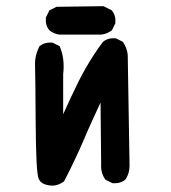

<svg xmlns="http://www.w3.org/2000/svg" viewBox="-20 -583 540 607"><path d="M148.4 3.9Q130.9 3.9 118.9 -1.5Q106.9 -6.8 102.1 -18.1Q93.8 -38.1 92.8 -192.9Q91.8 -346.7 90.8 -377Q90.3 -387.2 91.8 -397.2Q93.3 -407.2 96.4 -416.7Q99.6 -426.3 104 -435.5L104.5 -436.5L105.5 -437Q113.3 -443.8 123.3 -446.5Q133.3 -449.2 145 -448.2H146L147 -447.8L166.5 -438L168.5 -437L169.4 -435.1Q185.5 -396.5 179.7 -348.1V-221.7Q203.6 -275.4 229 -326.7Q239.7 -348.1 251.7 -368.9Q263.7 -389.6 276.9 -409.9Q290 -430.2 304.7 -449.7L305.2 -450.2L305.7 -450.7Q321.3 -463.9 345.2 -461.9H346.2L347.2 -461.4L366.7 -451.7L368.2 -450.7L369.1 -449.7Q381.8 -430.7 383.8 -409.7V-409.2L389.6 -58.6Q389.6 -35.2 377 -16.1L376.5 -15.6L376 -15.1Q360.4 -2 336.4 -3.9H335.4L334.5 -4.4L314.9 -14.2L313.5 -15.1L312.5 -16.1Q297.9 -37.1 299.8 -64.5L297.9 -258.8Q293.5 -249.5 289.3 -240.2Q285.2 -231 280.8 -221.7Q276.4 -212.4 272.2 -203.1Q268.1 -193.8 263.9 -184.6Q259.8 -175.3 255.6 -166Q251.5 -156.7 247.6 -147Q218.3 -78.6 183.1 -10.7L182.1 -9.8L181.2 -8.8Q173.8 -3.4 165.8 -0.2Q157.7 2.9 148.9 3.9ZM167.5 -473.6Q149.9 -476.1 136.7 -486.8L136.2 -487.3Q129.4 -495.1 126.7 -505.1Q124 -515.1 125 -526.9V-527.8L125.5 -528.8L135.3 -548.3L136.2 -550.3L138.2 -551.3L157.7 -561L158.7 -561.5H160.2L305.7 -563.5H307.1L308.1 -563L331.5 -551.3L333 -550.8L333.5 -549.8Q340.3 -542 343 -532Q345.7 -522 344.7 -510.3V-509.3L344.2 -508.3L334.5 -488.8L333.5 -487.3L332.5 -486.3Q317.9 -475.6 300.3 -473.6H299.8H168Z"/></svg>

Font: NaikaiFont
Style: SemiBold
Weight: 600
Version: Version 1.89